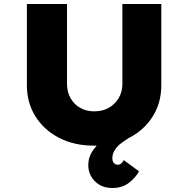

<svg xmlns="http://www.w3.org/2000/svg" viewBox="-20 -720 939 957"><path d="M540 217Q486 217 453 183.5Q420 150 420 103Q420 66 439 36Q458 6 488 -18.5Q518 -43 554 -64Q590 -85 626 -103L652 -51Q639 -43 620 -31Q601 -19 582.5 -5Q564 9 552 28Q540 47 540 69Q540 84 547.5 92.5Q555 101 566 101Q577 101 584 95Q591 89 597 78L673 134Q657 164 623.5 190.5Q590 217 540 217ZM449 6Q350 6 274.5 -33Q199 -72 156.5 -140Q114 -208 114 -295V-700H314V-302Q314 -262 331.5 -231Q349 -200 379.5 -182.5Q410 -165 449 -165Q491 -165 522 -182.5Q553 -200 571.5 -231Q590 -262 590 -302V-700H784V-295Q784 -208 741.5 -140Q699 -72 624 -33Q549 6 449 6Z"/></svg>

Font: Lexend Exa ExtraBold
Style: Regular
Weight: 800
Designer: Bonnie Shaver-Troup, Thomas Jockin
Foundry: Lexend
Version: Version 1.007